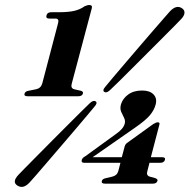

<svg xmlns="http://www.w3.org/2000/svg" viewBox="-20 -737 760 770"><path d="M178 -662.5Q162.5 -662.5 166.5 -675.5Q169.5 -688 186 -688H216.5Q254.5 -688 278 -693.5Q301.5 -699 319.5 -712Q331.5 -717 337 -717Q352 -717 348 -703.5L268 -402.5Q262 -383 278 -379L304 -373Q315 -370 312.5 -361.5Q309 -351 294 -351H91Q75 -351 78.5 -361.5Q80.5 -370.5 94.5 -373L124.5 -379Q144 -383 149.5 -402.5L213 -644.5Q218 -662.5 202.5 -662.5ZM480 -150Q483 -160 492 -165.5L594 -239Q606 -246.5 612.5 -246.5Q622.5 -246.5 619 -236.5L585 -106.5H630Q644.5 -106.5 641.5 -96Q638 -84 622 -84H579.5L571 -51Q565.5 -33 581 -28.5L603 -22.5Q613.5 -18.5 611.5 -11.5Q608 -0.5 593 -0.5H401Q385 -0.5 388.5 -11.5Q390.5 -19.5 404.5 -22.5L430 -28.5Q449.5 -33 454.5 -51L463 -84H319Q304.5 -84 308 -96Q309 -99.5 312.2 -103.2Q315.5 -107 323 -111L443.5 -198.5Q474.5 -219.5 480 -240.5Q483.5 -253 477.5 -264.5Q471.5 -276 466 -288.8Q460.5 -301.5 465 -318Q471.5 -341 493.5 -357.5Q515.5 -374 550 -374Q581 -374 596 -358Q611 -342 604 -317Q598.5 -296 581.5 -275.2Q564.5 -254.5 519.5 -223.5L351.5 -106.5H468.5ZM421 -375.5Q407 -362.5 398.5 -368.5Q389.5 -374 401.5 -388Q410.5 -399.5 431.5 -424.2Q452.5 -449 480.2 -481.5Q508 -514 537.2 -548.2Q566.5 -582.5 593 -613Q619.5 -643.5 637.8 -664.5Q656 -685.5 661 -691Q687.5 -719.5 710.5 -703.5Q721 -696 719.8 -684.5Q718.5 -673 706.5 -660.5Q701.5 -655 681.8 -635Q662 -615 633.2 -586.2Q604.5 -557.5 572.2 -525.2Q540 -493 509.5 -462.5Q479 -432 455.5 -408.8Q432 -385.5 421 -375.5ZM340 -323Q354 -336.5 363.5 -330.5Q372.5 -324.5 359.5 -310Q350.5 -299 329.5 -274Q308.5 -249 280.8 -216.5Q253 -184 223.5 -149.5Q194 -115 167.5 -84.2Q141 -53.5 122.5 -32Q104 -10.5 98.5 -5Q73 22.5 49.5 7Q27 -7.5 54.5 -36.5Q59.5 -42 79.5 -62.2Q99.5 -82.5 128.2 -111.5Q157 -140.5 189.2 -173Q221.5 -205.5 252 -236Q282.5 -266.5 306 -289.8Q329.5 -313 340 -323Z"/></svg>

Font: Fraunces 72pt S000
Style: Bold Italic
Weight: 700
Italic angle: -16°
Version: Version 1.000; ttfautohint (v1.8.3)